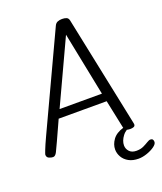

<svg xmlns="http://www.w3.org/2000/svg" viewBox="-212 -992 1131 1342"><g transform="rotate(-20 353.0 -321.5)"><path d="M25 14Q12 14 -4.5 7Q-21 0 -21 -20Q-21 -24 -9.5 -53.5Q2 -83 28 -139L357 -843Q365 -860 379.5 -866Q394 -872 413 -872Q432 -872 445.5 -866.5Q459 -861 463 -843L634 -20Q636 -12 636 -8Q636 5 625.5 9.5Q615 14 598 14Q579 14 568.5 8Q558 2 554 -15L510 -225H153L87 -80Q67 -36 54.5 -11Q42 14 25 14ZM182 -286H497L402 -759ZM584 229Q541 229 511 212.5Q481 196 465.5 169Q450 142 450 113Q450 75 475.5 40Q501 5 556 -11H624Q570 4 544 38.5Q518 73 518 107Q518 133 536 152.5Q554 172 588 172Q619 172 641 161.5Q663 151 679 141Q695 131 705 131Q727 131 727 156Q727 172 703.5 189Q680 206 646.5 217.5Q613 229 584 229Z"/></g></svg>

Font: Kite One
Style: Regular
Weight: 400
Designer: Eduardo Rodriguez Tunni
Foundry: Eduardo Rodriguez Tunni
Version: Version 1.002; ttfautohint (v1.8.4.7-5d5b);gftools[0.9.23]